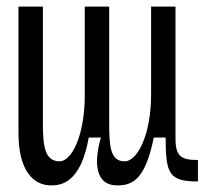

<svg xmlns="http://www.w3.org/2000/svg" viewBox="-20 -550 640 582"><path d="M512 -130V-530H438V-264C438 -140 396 -61 358 -61C314 -61 311 -107 311 -177V-530H237V-264C237 -133 195 -61 161 -61C116 -61 110 -106 110 -177V-530H36V-147C36 -34 80 12 135 12C166 12 225 4 249 -133H286C264 -59 268 12 335 12C378 12 420 -1 446 -133H482C482 -21 494 0 580 0V-65C529 -65 512 -76 512 -130Z"/></svg>

Font: Fliege Mono Light
Style: Regular
Weight: 300
Version: Version 0.020;Glyphs 3.3 (3306)